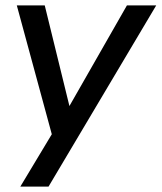

<svg xmlns="http://www.w3.org/2000/svg" viewBox="-20 -508 596 708"><path d="M55 180 171 -13 42 -488H145L236 -117L448 -488H556L159 180Z"/></svg>

Font: Nunito Sans SemiBold
Style: Italic
Weight: 600
Italic angle: -9°
Designer: Vernon Adams
Foundry: Vernon Adams
Version: Version 3.006; ttfautohint (v1.8.3)